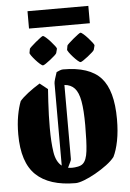

<svg xmlns="http://www.w3.org/2000/svg" viewBox="-63 -1011 723 1069"><g transform="rotate(-5 298.5 -476.5)"><path d="M208 -523Q206 -492 203.5 -453.5Q201 -415 200 -377Q199 -339 199 -307Q199 -226 207.5 -171Q216 -116 247 -92V-551Q247 -559 252 -576Q257 -593 264 -613Q272 -617 282.5 -621Q293 -625 301 -625Q448 -625 512 -554.5Q576 -484 576 -323Q576 -255 565.5 -202Q555 -149 538 -115Q522 -94 492.5 -72Q463 -50 428.5 -30.5Q394 -11 363.5 0.5Q333 12 316 12Q169 12 95 -58.5Q21 -129 21 -286Q21 -344 29.5 -390.5Q38 -437 51 -470Q67 -489 97.5 -512.5Q128 -536 164 -558ZM301 -123Q301 -118 295 -106Q289 -94 281 -77Q292 -75 305 -75Q318 -75 336 -78.5Q354 -82 364 -91Q385 -109 391 -160.5Q397 -212 397 -304Q397 -389 388 -439Q379 -489 358 -512Q337 -535 301 -538ZM132 -868V-965H472V-868ZM337 -755Q337 -757 348 -767.5Q359 -778 373.5 -790Q388 -802 400 -811Q412 -820 415 -820Q420 -820 432 -809.5Q444 -799 457 -784.5Q470 -770 479 -758Q488 -746 487 -742L481 -719Q480 -715 469 -705Q458 -695 444 -684Q430 -673 418 -665Q406 -657 402 -657Q397 -657 385.5 -667Q374 -677 361.5 -691Q349 -705 340.5 -717Q332 -729 333 -733ZM127 -755Q127 -757 138 -767.5Q149 -778 163.5 -790Q178 -802 190 -811Q202 -820 205 -820Q210 -820 222 -809.5Q234 -799 247 -784.5Q260 -770 269 -758Q278 -746 277 -742L271 -719Q270 -715 259 -705Q248 -695 234 -684Q220 -673 208 -665Q196 -657 192 -657Q187 -657 175.5 -667Q164 -677 151.5 -691Q139 -705 130.5 -717Q122 -729 123 -733Z"/></g></svg>

Font: Grenze Gotisch Black
Style: Regular
Weight: 900
Designer: Renata Polastri
Foundry: Omnibus-Type
Version: Version 1.001